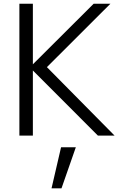

<svg xmlns="http://www.w3.org/2000/svg" viewBox="-20 -731 657 1035"><path d="M311.5 284.2 388.7 63H309.1L257.8 284.2ZM157.2 0V-351.1L507.8 0H597.7L232.9 -369.1L575.2 -710.9H484.9L157.2 -384.3V-710.9H84.5V0Z"/></svg>

Font: Ride Light
Style: Regular
Weight: 300
Version: Version 3.000